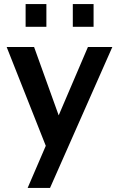

<svg xmlns="http://www.w3.org/2000/svg" viewBox="-20 -733 590 952"><path d="M149 -500H13L207 -10L117 199H228L537 -500H416L271 -161ZM107 -600H210V-713H107ZM341 -600H444V-713H341Z"/></svg>

Font: Perun SemiBold
Style: Regular
Weight: 600
Foundry: Copyright (c) Stefan Peev, Context Ltd, 2016
Version: Version 1.089